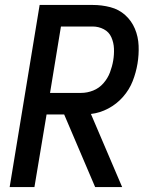

<svg xmlns="http://www.w3.org/2000/svg" viewBox="-20 -755 616 775"><path d="M19 0H119L168 -293H239L364 0H473L347 -295Q383 -299 417 -317Q451 -335 476.5 -364Q502 -393 515.5 -427.5Q529 -462 535 -498Q541 -534 539.5 -570.5Q538 -607 524.5 -639Q511 -671 485.5 -694Q460 -717 425.5 -726Q391 -735 354 -735H140ZM182 -380 226 -648H354Q378 -648 399 -637Q420 -626 429.5 -604.5Q439 -583 440 -559Q441 -535 437 -511Q433 -487 424 -463Q415 -439 397.5 -419Q380 -399 356 -389.5Q332 -380 308 -380Z"/></svg>

Font: Iosevka Sparkle Medium Oblique
Style: Regular
Weight: 500
Italic angle: -9°
Designer: Belleve Invis
Foundry: Belleve Invis
Version: Version 4.5.0; ttfautohint (v1.8.3)